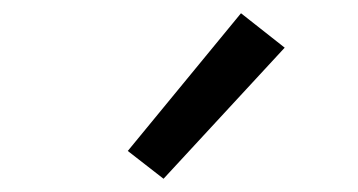

<svg xmlns="http://www.w3.org/2000/svg" viewBox="-20 -806 540 290"><path d="M227 -536 410 -734 344 -786 173 -578Z"/></svg>

Font: Iosevka SS09
Style: Regular
Weight: 400
Monospace: yes
Designer: Belleve Invis
Foundry: Belleve Invis
Version: Version 5.2.1; ttfautohint (v1.8.3)